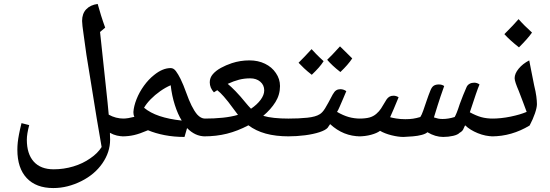

<svg xmlns="http://www.w3.org/2000/svg" viewBox="-20 -694 2787 973"><path d="M250 259Q163 259 115.5 208.5Q68 158 68 65Q68 46 70 27.5Q72 9 76.5 -14.5Q81 -38 89 -70L128 -60Q116 -15 116 14Q116 86 151 125Q186 164 252 164Q303 164 351.5 149.5Q400 135 438 108Q475 83 495 51L470 -95Q455 -188 442 -268.5Q429 -349 418 -416Q414 -443 410.5 -470Q407 -497 403.5 -520.5Q400 -544 398 -561.5Q396 -579 396 -588Q396 -625 417 -647Q438 -669 475 -674Q482 -648 492 -616Q502 -584 513 -554L487 -532Q504 -370 515.5 -265.5Q527 -161 531 -113Q566 -93 608 -93Q617 -93 617 -85V-11Q617 -3 608 -3Q590 -3 572.5 -7Q555 -11 537 -21L538 14Q538 77 499 133.5Q460 190 392 224Q358 241 322.5 250Q287 259 250 259Z M915 0Q862 0 815 -9Q768 -18 730 -34Q688 -16 659.5 -9.5Q631 -3 600 -3Q592 -3 592 -11V-85Q592 -93 600 -93Q616 -93 630.5 -95.5Q645 -98 661 -102Q658 -108 657 -114Q656 -120 656 -126Q658 -156 672 -191.5Q686 -227 709.5 -259.5Q733 -292 761 -314Q804 -349 845 -349Q860 -349 871.5 -333.5Q883 -318 895 -294Q902 -280 909.5 -261.5Q917 -243 925 -221Q937 -187 950.5 -159.5Q964 -132 979 -114Q998 -93 1019 -93Q1030 -93 1030 -83V-14Q1030 -3 1019 -3Q969 -3 928 -45ZM901 -83Q881 -115 866 -162Q851 -209 845 -262Q819 -251 792 -232Q765 -213 743.5 -191Q722 -169 710 -148Q741 -122 788.5 -106Q836 -90 901 -83Z M1014 -3Q1005 -3 1005 -12V-84Q1005 -93 1014 -93Q1066 -93 1109 -97.5Q1152 -102 1186 -112L1168 -136Q1150 -161 1136.5 -178Q1123 -195 1114 -205Q1105 -215 1097 -223Q1089 -231 1081 -237L1064 -226Q1043 -249 1043 -277Q1043 -300 1058.5 -318Q1074 -336 1099.5 -350Q1125 -364 1155 -374Q1198 -388 1244 -388Q1288 -388 1323 -371Q1358 -354 1378 -324Q1399 -294 1399 -258Q1399 -214 1376 -177Q1353 -140 1314 -107Q1337 -100 1370 -96.5Q1403 -93 1445 -93Q1455 -93 1455 -84V-12Q1455 -3 1445 -3Q1377 -3 1326.5 -17Q1276 -31 1239 -59Q1184 -30 1130 -16.5Q1076 -3 1014 -3ZM1252 -143Q1283 -164 1301 -188.5Q1319 -213 1319 -236Q1319 -263 1299 -280Q1279 -297 1248 -297Q1218 -297 1191 -290Q1164 -283 1134 -269Q1150 -256 1173.5 -232Q1197 -208 1227 -171Q1232 -164 1238.5 -157.5Q1245 -151 1252 -143Z M1438 -3Q1430 -3 1430 -11V-85Q1430 -93 1438 -93Q1495 -93 1537.5 -97.5Q1580 -102 1600 -115Q1614 -123 1627.5 -145Q1641 -167 1666 -215Q1675 -231 1684 -236.5Q1693 -242 1705 -242Q1721 -242 1735 -232Q1728 -215 1718.5 -193Q1709 -171 1701 -152.5Q1693 -134 1688 -127Q1719 -109 1747 -101Q1775 -93 1807 -93Q1815 -93 1815 -85V-11Q1815 -3 1807 -3Q1720 -3 1653 -65L1640 -46Q1629 -34 1598.5 -24Q1568 -14 1526 -8.5Q1484 -3 1438 -3ZM1705 -329Q1683 -346 1666.5 -361.5Q1650 -377 1638 -391Q1648 -400 1664 -417Q1680 -434 1703 -459Q1710 -452 1725.5 -437Q1741 -422 1765 -398Q1744 -366 1705 -329ZM1560 -315Q1538 -332 1521 -348Q1504 -364 1493 -376Q1508 -391 1524 -407.5Q1540 -424 1559 -445Q1566 -437 1581 -421.5Q1596 -406 1620 -384Q1610 -368 1595 -351Q1580 -334 1560 -315Z M2025 0Q1998 0 1964 -8.5Q1930 -17 1906 -31Q1890 -19 1860.5 -11Q1831 -3 1798 -3Q1790 -3 1790 -11V-85Q1790 -93 1798 -93Q1832 -93 1852 -98.5Q1872 -104 1887 -117Q1902 -130 1911 -144Q1920 -158 1939 -190Q1945 -199 1953.5 -204Q1962 -209 1974 -209Q1988 -209 2000 -201Q1986 -166 1975 -141Q1964 -116 1957 -100Q1967 -97 1988 -93.5Q2009 -90 2034 -90Q2056 -90 2073 -92.5Q2090 -95 2110 -101Q2117 -111 2125 -134Q2133 -157 2142.5 -185Q2152 -213 2161 -235Q2168 -253 2178 -259.5Q2188 -266 2204 -266Q2220 -266 2231 -258Q2225 -242 2212.5 -205Q2200 -168 2179 -99Q2191 -95 2200.5 -93Q2210 -91 2223 -91Q2252 -91 2284 -101Q2288 -107 2294.5 -123Q2301 -139 2310 -167Q2318 -189 2327 -211.5Q2336 -234 2345 -254Q2350 -264 2360 -269.5Q2370 -275 2383 -275Q2398 -275 2410 -266Q2403 -250 2391.5 -216.5Q2380 -183 2361 -125Q2392 -108 2418.5 -100.5Q2445 -93 2481 -93Q2489 -93 2489 -85V-11Q2489 -3 2481 -3Q2441 -3 2401.5 -19Q2362 -35 2337 -59Q2332 -47 2327 -37.5Q2322 -28 2309 -21Q2300 -11 2276 -5.5Q2252 0 2226 0Q2186 0 2146 -24Q2138 -16 2117.5 -10.5Q2097 -5 2072 -3Q2047 -1 2025 0Z M2472 -3Q2464 -3 2464 -11V-85Q2464 -93 2472 -93Q2519 -93 2567.5 -103Q2616 -113 2649 -127Q2641 -150 2630 -178Q2619 -206 2609 -233Q2599 -256 2593.5 -272.5Q2588 -289 2588 -298Q2588 -321 2608.5 -346Q2629 -371 2662 -388Q2665 -369 2672 -336.5Q2679 -304 2687 -261Q2695 -229 2698 -205.5Q2701 -182 2701 -166Q2701 -149 2691 -119.5Q2681 -90 2664 -58Q2573 -3 2472 -3ZM2610 -454Q2564 -490 2536 -521Q2561 -546 2578.5 -564.5Q2596 -583 2608 -597Q2622 -581 2639 -564Q2656 -547 2676 -529Q2665 -513 2648 -494Q2631 -475 2610 -454Z"/></svg>

Font: Noto Naskh Arabic Medium
Style: Regular
Weight: 500
Designer: Monotype Design Team, David Williams, Mohamad Dakak and Nizar Qandah
Foundry: Monotype Imaging Inc.
Version: Version 2.016